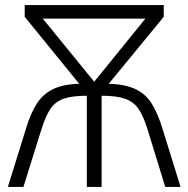

<svg xmlns="http://www.w3.org/2000/svg" viewBox="-20 -734 740 754"><path d="M623 -714V-668L407 -405Q472 -403 512 -384Q552 -365 575.5 -327.5Q599 -290 617 -232L689 0H629L559 -227Q543 -279 523.5 -307Q504 -335 470.5 -346.5Q437 -358 379 -358V0H321V-358Q264 -358 230.5 -346.5Q197 -335 178 -306.5Q159 -278 143 -227L72 0H11L83 -232Q100 -288 123.5 -325.5Q147 -363 186.5 -383Q226 -403 291 -405L77 -668V-714ZM551 -661H148L350 -413Z"/></svg>

Font: RS Noto Sans Light
Style: Regular
Weight: 300
Designer: Monotype Design Team
Foundry: Monotype Imaging Inc.
Version: Version 3.10